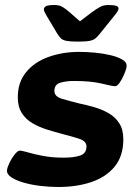

<svg xmlns="http://www.w3.org/2000/svg" viewBox="-20 -738 556 766"><path d="M212 8Q176 8 139.5 3.5Q103 -1 72.5 -10Q42 -19 24 -31.5Q6 -44 8 -60Q10 -73 19 -91Q28 -109 39.5 -123Q51 -137 59 -137Q68 -137 91.5 -130Q115 -123 151.5 -116Q188 -109 234 -109Q275 -109 300 -117.5Q325 -126 325 -154Q325 -175 295.5 -184.5Q266 -194 227 -204Q197 -212 166.5 -221.5Q136 -231 109.5 -246.5Q83 -262 67 -287Q51 -312 51 -350Q51 -410 84.5 -450.5Q118 -491 174 -511Q230 -531 296 -531Q324 -531 357.5 -528Q391 -525 420.5 -518Q450 -511 468.5 -500Q487 -489 485 -473Q484 -462 476 -443Q468 -424 458 -409Q448 -394 439 -394Q429 -394 386 -404.5Q343 -415 274 -415Q244 -415 220.5 -408Q197 -401 197 -375Q197 -353 227 -344Q257 -335 297 -325Q327 -319 357.5 -310Q388 -301 414 -286Q440 -271 456 -246Q472 -221 472 -182Q472 -116 438 -74Q404 -32 345.5 -12Q287 8 212 8ZM412 -718Q435 -718 444 -714.5Q453 -711 453 -704Q453 -700 449.5 -693.5Q446 -687 436 -675L378 -603Q369 -592 361 -585Q353 -578 337.5 -575Q322 -572 290 -572Q260 -572 245 -575Q230 -578 223 -585Q216 -592 209 -603L166 -675Q161 -684 158 -690Q155 -696 155 -701Q155 -709 164 -713.5Q173 -718 198 -718Q217 -718 230 -710Q243 -702 259 -688L299 -653L345 -688Q364 -702 378.5 -710Q393 -718 412 -718Z"/></svg>

Font: Asap Expanded Expanded Regular
Style: Bold Italic
Weight: 700
Width: 7
Italic angle: -6°
Designer: Pablo Cosgaya
Foundry: Omnibus-Type
Version: Version 3.001; ttfautohint (v1.8.4.7-5d5b)